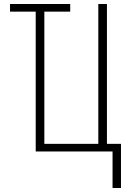

<svg xmlns="http://www.w3.org/2000/svg" viewBox="-20 -755 640 957"><path d="M583 182H541V0H158V-697H30V-735H330V-697H201V-38H470V-735H513V-38H583Z"/></svg>

Font: Zed Sans Extralight Extended
Style: Regular
Weight: 200
Width: 7
Designer: Belleve Invis
Foundry: Belleve Invis
Version: Version 1.0.0; ttfautohint (v1.8.4)